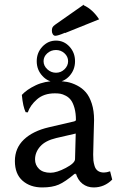

<svg xmlns="http://www.w3.org/2000/svg" viewBox="-20 -800 521 837"><path d="M310.1 -217.8 225.1 -198.2Q177.7 -187 155.3 -161.6Q132.8 -136.2 132.8 -105Q132.8 -80.6 150.1 -63.7Q167.5 -46.9 200.2 -46.9Q227.1 -46.9 266.8 -67.9Q306.6 -88.9 307.1 -106ZM310.1 -41H306.2V-43Q264.2 -7.3 235.8 4.9Q207.5 17.1 164.1 17.1Q111.8 17.1 78.4 -12.2Q44.9 -41.5 44.9 -98.1Q44.9 -154.3 84.2 -191.7Q123.5 -229 192.9 -245.1L304.2 -271Q311 -274.4 311 -275.9Q311 -306.6 304.7 -329.1Q298.3 -351.6 289.3 -363.5Q280.3 -375.5 266.8 -382.6Q253.4 -389.6 242.9 -391.4Q232.4 -393.1 219.2 -393.1Q171.4 -393.1 141.6 -367.2Q111.8 -341.3 101.1 -310.1L91.8 -311Q80.1 -334.5 75.2 -386.2Q96.7 -409.7 135.7 -428.2Q174.8 -446.8 225.1 -446.8Q250 -446.8 271.7 -442.9Q293.5 -439 315.9 -427.5Q338.4 -416 354.2 -397.7Q370.1 -379.4 380.1 -348.4Q390.1 -317.4 390.1 -276.9Q390.1 -273.4 388.2 -207.8Q386.2 -142.1 386.2 -126Q386.2 -110.4 387.2 -100.3Q388.2 -90.3 392.3 -76.4Q396.5 -62.5 406.7 -55.2Q417 -47.9 433.1 -47.9Q444.3 -47.9 460 -53.2L469.2 -17.1Q435.1 17.1 388.2 17.1Q360.4 17.1 339.6 1Q318.8 -15.1 310.1 -45.9ZM140.1 -533.2Q140.1 -570.3 164.8 -596.7Q189.5 -623 224.1 -623Q258.8 -623 283 -596.7Q307.1 -570.3 307.1 -533.2Q307.1 -495.6 282.7 -468.8Q258.3 -441.9 224.1 -441.9Q189.9 -441.9 165 -468.8Q140.1 -495.6 140.1 -533.2ZM224.1 -582Q202.1 -582 186 -567.6Q169.9 -553.2 169.9 -533.2Q169.9 -513.2 186.3 -498Q202.6 -482.9 224.1 -482.9Q245.6 -482.9 261.2 -498Q276.9 -513.2 276.9 -533.2Q276.9 -553.2 261.2 -567.6Q245.6 -582 224.1 -582ZM345.2 -779.8V-776.9Q383.8 -759.3 412.1 -715.8L263.2 -655.8V-657.2Q232.4 -644 221.2 -644Q214.8 -644 210.4 -650.4Q206.1 -656.7 206.1 -666Q206.1 -675.3 209 -680.9Q211.9 -686.5 221.2 -692.9Z"/></svg>

Font: Linear Smooth Low Contrast
Style: Regular
Weight: 500
Designer: Philipp H. Poll, Flanker
Foundry: Philipp H. Poll, reworked by Flanker
Version: Version 1.010 | FøM Fix